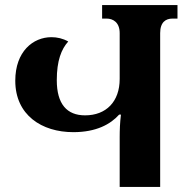

<svg xmlns="http://www.w3.org/2000/svg" viewBox="-20 -734 737 754"><path d="M381 -714V-661H399C423 -661 450 -647 450 -604V-424C450 -335 397 -281 314 -281C243 -281 203 -325 203 -419C203 -496 221 -541 248 -571C227 -583 204 -588 182 -588C110 -588 40 -532 40 -417C40 -282 144 -215 268 -215C358 -215 414 -246 448 -284H455C451 -252 450 -223 450 -196V0H609V-604C609 -647 631 -661 657 -661H677V-714Z"/></svg>

Font: Noto Serif Georgian Bold
Style: Regular
Weight: 700
Designer: Monotype Design Team, Akaki Razmadze
Foundry: Google LLC
Version: Version 2.003